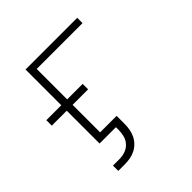

<svg xmlns="http://www.w3.org/2000/svg" viewBox="-186 -669 972 972"><g transform="rotate(-45 300.0 -182.5)"><path d="M112 165V127H159Q180 127 200 120Q220 113 234.5 97.5Q249 82 254.5 61.5Q260 41 260 20V0H143V-235H36V-274H143V-530H513V-492H185V-274H296V-235H185V-38H303V20Q303 39 299.5 58.5Q296 78 287.5 95.5Q279 113 265 127Q251 141 234 149.5Q217 158 197.5 161.5Q178 165 159 165Z"/></g></svg>

Font: Iosevka Curly XLtEx
Style: Regular
Weight: 200
Width: 7
Monospace: yes
Designer: Belleve Invis
Foundry: Belleve Invis
Version: Version 11.1.0; ttfautohint (v1.8.3)